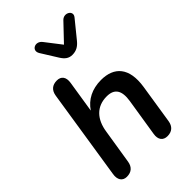

<svg xmlns="http://www.w3.org/2000/svg" viewBox="-269 -1012 1119 1119"><g transform="rotate(-45 290.5 -452.5)"><path d="M85 8C123 8 146 -12 152 -50L186 -263C199 -352 249 -407 333 -407C397 -407 421 -369 409 -292L372 -59C365 -17 384 8 420 8C457 8 480 -12 486 -50L524 -293C546 -434 484 -498 377 -498C303 -498 245 -468 209 -414L240 -611C247 -654 228 -678 193 -678C155 -678 132 -658 126 -620L39 -61C32 -19 50 8 85 8ZM363 -719C394 -719 417 -731 439 -758L526 -865C554 -899 500 -932 469 -900L370 -796L295 -893C265 -934 208 -905 234 -863L297 -762C314 -735 333 -719 363 -719Z"/></g></svg>

Font: SN Pro Semibold
Style: Italic
Weight: 600
Italic angle: -9°
Designer: Tobias Whetton
Foundry: Supernotes
Version: Version 1.001;Glyphs 3.2 (3249)